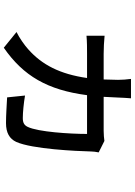

<svg xmlns="http://www.w3.org/2000/svg" viewBox="135 -796 729 1040"><g transform="rotate(90 500.0 -276.5)"><path d="M806 -446 744 -477C728 -475 710 -473 689 -473H505L509 -554C510 -573 511 -602 513 -621H408C411 -602 413 -570 413 -551L411 -473H272C241 -473 205 -475 174 -478V-380C206 -383 243 -383 272 -383H403C382 -237 332 -139 247 -64C225 -44 185 -16 154 -1L239 68C392 -38 468 -169 496 -383H706C706 -290 695 -118 668 -62C659 -43 646 -35 620 -35C590 -35 539 -40 498 -47L508 50C547 52 605 56 647 56C700 56 732 37 749 1C788 -85 799 -325 801 -405C801 -415 803 -433 806 -446Z"/></g></svg>

Font: Noto Sans TC Medium
Style: Regular
Weight: 500
Designer: Ryoko NISHIZUKA 西塚涼子 (kana, bopomofo & ideographs); Paul D. Hunt (Latin, Greek & Cyrillic); Sandoll Communications 산돌커뮤니
Foundry: Adobe
Version: Version 2.004;hotconv 1.0.118;makeotfexe 2.5.65603